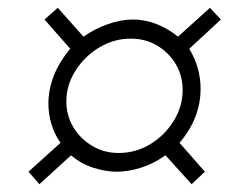

<svg xmlns="http://www.w3.org/2000/svg" viewBox="-20 -515 637 492"><path d="M81 -43 53 -75 135 -149Q119 -172 111.5 -198Q104 -224 104 -249Q104 -323 160 -390L94 -465L128 -495L194 -421Q222 -441 256 -453Q290 -465 320 -465Q352 -465 382 -453Q412 -441 436 -421L518 -495L546 -465L465 -390Q480 -365 487 -339.5Q494 -314 494 -288Q494 -212 440 -149L505 -75L471 -43L404 -117Q373 -95 340.5 -85Q308 -75 279 -75Q251 -75 219.5 -85Q188 -95 162 -117ZM284 -123Q328 -123 365 -145.5Q402 -168 425 -205Q448 -242 448 -284Q448 -321 430.5 -350.5Q413 -380 383 -398Q353 -416 315 -416Q272 -416 234.5 -393.5Q197 -371 173.5 -334Q150 -297 150 -255Q150 -219 168 -189Q186 -159 216.5 -141Q247 -123 284 -123Z"/></svg>

Font: Plus Jakarta Sans ExtraLight
Style: Italic
Weight: 200
Italic angle: -8°
Designer: Gumpita Rahayu
Foundry: Tokotype
Version: Version 2.071; ttfautohint (v1.8.4.7-5d5b);gftools[0.9.29]